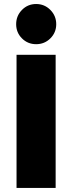

<svg xmlns="http://www.w3.org/2000/svg" viewBox="-20 -932 358 952"><path d="M255.9 -660.2V0H62V-660.2ZM88.9 -741.7Q60.1 -770.5 60.1 -812Q60.1 -853.5 88.9 -882.8Q117.7 -912.1 159.2 -912.1Q200.7 -912.1 229.7 -882.8Q258.8 -853.5 258.8 -812Q258.8 -770.5 229.7 -741.7Q200.7 -712.9 159.2 -712.9Q117.7 -712.9 88.9 -741.7Z"/></svg>

Font: Human Sans Black
Style: Regular
Weight: 800
Designer: Tim Radville
Foundry: Continuum
Version: Version 1.000;FEAKit 1.0